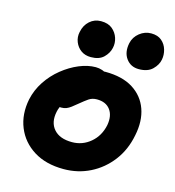

<svg xmlns="http://www.w3.org/2000/svg" viewBox="-113 -852 875 960"><g transform="rotate(15 324.5 -372.5)"><path d="M303 12Q211 12 148 -27.5Q85 -67 58 -133.5Q31 -200 47 -280Q58 -331 87 -375Q116 -419 157 -452Q198 -485 242.5 -503.5Q287 -522 328 -522Q345 -522 361.5 -516.5Q378 -511 387.5 -499.5Q397 -488 393 -468Q385 -432 365 -405Q345 -378 298 -363Q274 -355 252.5 -339Q231 -323 216 -302Q201 -281 196 -256Q184 -199 214.5 -164Q245 -129 309 -129Q363 -129 404.5 -164Q446 -199 458 -257Q467 -307 444.5 -337.5Q422 -368 375 -368Q351 -368 333.5 -356Q316 -344 292 -324Q274 -309 262 -300Q250 -291 238.5 -286.5Q227 -282 211 -282Q193 -282 178 -300Q163 -318 171 -357Q177 -385 198.5 -413Q220 -441 250.5 -463Q281 -485 314.5 -498.5Q348 -512 379 -512Q468 -512 523.5 -477Q579 -442 600.5 -381.5Q622 -321 606 -244Q591 -166 547 -108.5Q503 -51 440 -19.5Q377 12 303 12ZM537 -568Q495 -568 471.5 -600Q448 -632 458 -681Q465 -714 492 -735.5Q519 -757 552 -757Q586 -757 606.5 -739.5Q627 -722 634.5 -695.5Q642 -669 637 -644Q632 -616 607.5 -592Q583 -568 537 -568ZM290 -564Q260 -564 239 -579Q218 -594 208 -619Q198 -644 204 -671Q211 -707 235.5 -729Q260 -751 294 -751Q331 -751 352.5 -733Q374 -715 382.5 -689Q391 -663 385 -637Q379 -609 356 -586.5Q333 -564 290 -564Z"/></g></svg>

Font: Shantell Sans Light
Style: Bold Italic
Weight: 700
Italic angle: -11°
Version: Version 1.011;[c5ecc13dd]